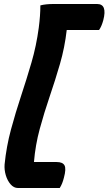

<svg xmlns="http://www.w3.org/2000/svg" viewBox="-20 -780 543 961"><path d="M279 161H70Q49 161 33 142.5Q17 124 9 97Q1 70 3 43Q12 -47 35 -132Q58 -217 85.5 -300Q113 -383 137.5 -467Q162 -551 174 -641Q178 -672 180 -699.5Q182 -727 182 -753Q209 -760 248 -760H466Q518 -760 497 -679Q489 -649 476 -630H314Q304 -542 280 -459.5Q256 -377 228.5 -296.5Q201 -216 179 -135Q157 -54 150 31H264Q294 31 303 48Q312 65 300 109Q296 125 291 137.5Q286 150 279 161Z"/></svg>

Font: Recursive Sn Csl St
Style: Bold Italic
Weight: 700
Italic angle: -15°
Version: Version 1.079;hotconv 1.0.112;makeotfexe 2.5.65598; ttfautoh